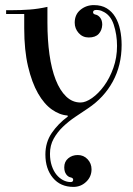

<svg xmlns="http://www.w3.org/2000/svg" viewBox="-20 -500 520 753"><path d="M268 233Q217 233 187.5 197.5Q158 162 158 106Q158 58 183 21.5Q208 -15 246 -43L245 -47Q214 -49 183.5 -70.5Q153 -92 129 -134Q105 -176 90 -239.5Q75 -303 75 -389V-445H4V-460H25Q62 -460 96 -462.5Q130 -465 166 -473V-412Q166 -344 174 -286.5Q182 -229 198.5 -187Q215 -145 239.5 -121.5Q264 -98 296 -98Q316 -98 341 -115.5Q366 -133 388 -163Q410 -193 424.5 -233.5Q439 -274 439 -320Q439 -364 426 -403.5Q413 -443 381 -456Q378 -458 371.5 -459.5Q365 -461 358 -461Q345 -461 345 -452Q345 -445 354 -443Q365 -441 373 -430.5Q381 -420 381 -403Q380 -381 367 -367Q354 -353 328 -353Q304 -353 288.5 -370.5Q273 -388 273 -411Q273 -443 295.5 -461.5Q318 -480 348 -480Q378 -480 398.5 -467.5Q419 -455 432 -433.5Q445 -412 451 -383.5Q457 -355 457 -324Q457 -244 422.5 -180.5Q388 -117 325 -75Q301 -59 275 -41.5Q249 -24 227 -3Q205 18 190.5 44Q176 70 176 103Q176 129 183 150Q190 171 201.5 185Q213 199 227.5 206.5Q242 214 257 214Q267 214 267 205Q267 198 258 196Q247 194 239.5 183.5Q232 173 232 156Q232 134 247.5 121Q263 108 285 108Q308 108 323.5 124.5Q339 141 339 164Q339 193 318 213Q297 233 268 233Z"/></svg>

Font: Elsie
Style: Regular
Weight: 400
Designer: Alejandro Inler
Foundry: Alejandro Inler
Version: 1.001